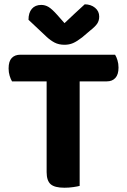

<svg xmlns="http://www.w3.org/2000/svg" viewBox="-20 -859 588 886"><path d="M203.2 -483.5 202 -606.5H511Q517.1 -597.2 522 -581.3Q526.9 -565.5 526.9 -547.1Q526.9 -515.2 512.4 -499.3Q498 -483.5 473.1 -483.5ZM343.6 -606.5 344.8 -483.5H35.5Q29.5 -493.1 24.6 -508.9Q19.7 -524.8 19.7 -543.1Q19.7 -576.1 34.1 -591.3Q48.6 -606.5 73.5 -606.5ZM195.2 -510.5H347.6V-1.2Q338 1.5 318 4.4Q298 7.3 277.2 7.3Q232.4 7.3 213.8 -8.9Q195.2 -25.2 195.2 -64.7ZM277.7 -752.2Q300.8 -774 324.6 -796.4Q348.3 -818.9 371 -839.1Q399.7 -838.8 418.8 -823Q437.8 -807.2 437.8 -782.5Q437.8 -763.7 428.4 -749.7Q419 -735.8 395.1 -717.2L359.4 -686.8Q334.8 -667.7 317 -660.1Q299.3 -652.4 277.7 -652.4Q251.3 -652.4 231.8 -662.6Q212.4 -672.8 194.5 -689.6L111.5 -767.7Q111.5 -800.4 127 -818.3Q142.4 -836.3 170.4 -836.3Q188.2 -836.3 204 -826.9Q219.8 -817.5 244.2 -790.1Z"/></svg>

Font: Baloo Paaji 2
Style: Regular
Weight: 400
Designer: Shuchita Grover, Noopur Datye and Ek Type
Foundry: Ek Type
Version: Version 1.700